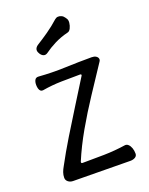

<svg xmlns="http://www.w3.org/2000/svg" viewBox="-141 -811 691 892"><g transform="rotate(-20 205.0 -365.5)"><path d="M128 -68Q127 -64 128.5 -62Q130 -60 134 -60Q187 -60 240.5 -61Q294 -62 347 -70Q356 -71 363.5 -64Q371 -57 375.5 -44.5Q380 -32 380 -17Q380 -5 370 1Q360 7 346 7L64 4Q50 4 40 -4Q30 -12 30 -24Q30 -38 34.5 -50.5Q39 -63 46 -75Q77 -133 115 -195.5Q153 -258 192.5 -321Q232 -384 268 -442Q270 -445 269 -447.5Q268 -450 263 -450Q217 -450 170.5 -449Q124 -448 77 -440Q70 -439 65 -443Q60 -447 57.5 -455.5Q55 -464 55 -474Q55 -489 60.5 -498.5Q66 -508 79 -507Q144 -502 210 -504.5Q276 -507 341 -507Q354 -507 362 -502Q370 -497 372 -489.5Q374 -482 368 -474Q325 -409 280 -341Q235 -273 195.5 -204Q156 -135 128 -68ZM155 -596Q145 -589 135.5 -592Q126 -595 119 -606L118 -608Q111 -619 113 -628.5Q115 -638 126 -646Q155 -664 184.5 -684.5Q214 -705 243 -731Q250 -737 258.5 -737.5Q267 -738 275.5 -734Q284 -730 290 -721L294 -715Q300 -707 298.5 -693Q297 -679 291 -667Q285 -655 276 -653Q239 -644 208.5 -628.5Q178 -613 155 -596Z"/></g></svg>

Font: Winky Sans Light
Style: Regular
Weight: 300
Designer: Simon Atzbach
Foundry: typofactur
Version: Version 1.205